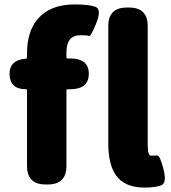

<svg xmlns="http://www.w3.org/2000/svg" viewBox="-20 -833 770 867"><path d="M631 14Q544 14 504 -41Q469 -90 469 -185V-715Q469 -799 553 -799H563Q647 -799 647 -715V-179Q647 -130 662.5 -130Q678 -130 690 -131Q702 -132 718 -70Q734 -8 709.5 3Q685 14 631 14ZM186 0Q102 0 102 -84V-425Q102 -430 97 -430Q26 -430 23 -496Q21 -562 97 -568Q102 -568 102 -575V-591Q102 -690 150 -747Q206 -813 317 -813Q380 -813 410 -802.5Q440 -792 415 -729Q390 -667 382 -670.5Q374 -674 343 -674Q280 -674 280 -596V-574Q280 -569 285 -569H297Q381 -569 381 -500Q381 -430 297 -430H285Q280 -430 280 -425V-84Q280 0 196 0Z"/></svg>

Font: Resource Han Rounded JP Heavy
Style: Regular
Weight: 900
Designer: Cyano Hao (round all glyphs); Ryoko NISHIZUKA 西塚涼子 (kana, bopomofo & ideographs); Paul D. Hunt (Latin, Greek & Cyrillic)
Foundry: Cyano Hao
Version: 0.990